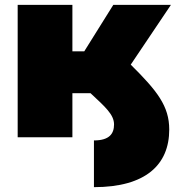

<svg xmlns="http://www.w3.org/2000/svg" viewBox="-20 -567 734 793"><path d="M368 13V206C582 206 679 113 679 -32C679 -129 629 -192 520 -300L686 -547H448L328 -355H279V-547H53V0H279V-182H354C414 -126 451 -94 451 -53C451 -15 432 13 368 13Z"/></svg>

Font: Chess Sans Black
Style: Regular
Weight: 900
Designer: Wolf Bōese
Foundry: Wolf Bōese
Version: Version 7.223;Glyphs 3.3 (3306)